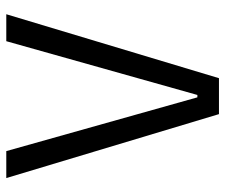

<svg xmlns="http://www.w3.org/2000/svg" viewBox="-74 -660 733 626"><g transform="rotate(90 293.0 -346.5)"><path d="M25.9 0 234.4 -693.4H351.6L560.1 0H472.2L296.9 -623H289.1L113.8 0Z"/></g></svg>

Font: Cascadia Code PL SemiLight
Style: Regular
Weight: 350
Monospace: yes
Designer: Aaron Bell
Foundry: Saja Typeworks
Version: Version 2404.023; ttfautohint (v1.8.4)